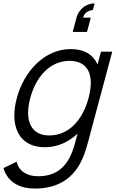

<svg xmlns="http://www.w3.org/2000/svg" viewBox="-61 -840 673 1115"><path d="M466.4 -737.5H421.9C429.5 -773.5 466.1 -781.5 478.1 -781.5L488.6 -820.5C447.1 -820.5 398.4 -793.5 383.4 -737.5L361.1 -654.5H444.1ZM525.4 -540 505.5 -465.5C481 -521.5 429.4 -555 349.4 -555C201.4 -555 79.9 -431.5 36.7 -270.5C27.1 -234.7 22.3 -200.7 22.3 -169.6C22.3 -59.9 81.7 15 199.7 15C272.7 15 337.3 -15 389.4 -64L374.5 -8.5C341 118.5 276.6 183.5 159.6 183.5C102.6 183.5 49.1 159 35.7 99L-40.7 136C-17.2 220 57.4 255 140.4 255C272.4 255 367.4 199 419.2 78.5C431.1 51 439.9 23.5 448.2 -7.5L590.9 -540ZM225.6 -53.5C141 -53.5 102.3 -106.6 102.3 -185.2C102.3 -211.2 106.5 -240 114.7 -270.5C147.4 -392.5 227.1 -486.5 343.1 -486.5C427.3 -486.5 466.2 -436.7 466.2 -358.4C466.2 -332 461.8 -302.5 453.2 -270.5C419.7 -145.5 340.6 -53.5 225.6 -53.5Z"/></svg>

Font: Manrope
Style: RegularItalic
Weight: 400
Italic angle: -15°
Designer: Mikhail Sharanda
Foundry: Mikhail Sharanda
Version: Version 4.502;hotconv 1.0.109;makeotfexe 2.5.65596